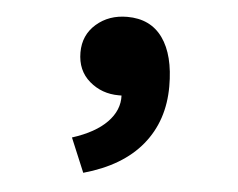

<svg xmlns="http://www.w3.org/2000/svg" viewBox="-40 -285 681 550"><g transform="rotate(5 300.0 -10.0)"><path d="M218 218 177 120Q243 99 276.5 64.5Q310 30 308 -12H300Q251 -12 215.5 -42.5Q180 -73 180 -125Q180 -175 216 -206.5Q252 -238 305 -238Q372 -238 407 -189Q442 -140 442 -50Q442 49 385.5 118Q329 187 218 218Z"/></g></svg>

Font: TypoPRO Source Code Pro
Style: Regular
Weight: 900
Monospace: yes
Designer: Paul D. Hunt, Teo Tuominen
Foundry: Adobe Systems Incorporated
Version: Version 2.010;PS 1.0;hotconv 1.0.84;makeotf.lib2.5.63406